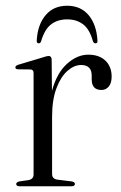

<svg xmlns="http://www.w3.org/2000/svg" viewBox="-20 -649 422 669"><path d="M160 -441 161 -332Q177.5 -394 213 -426.2Q248.5 -458.5 287.5 -458.5Q326 -458.5 347.5 -437.5Q369 -416.5 369 -382Q369 -359.5 359 -347.5Q349 -335.5 333.5 -335.5Q300 -335.5 299.5 -371.5V-385.5Q299.5 -422.5 262.5 -422.5Q238.5 -422.5 215.2 -402.2Q192 -382 176.8 -341.8Q161.5 -301.5 161.5 -242.5V-42.5Q161.5 -25.5 180.5 -23L229 -17Q241 -15 241 -8Q241 0 229 0H48Q36.5 0 36.5 -8Q36.5 -14.5 48 -17L79.5 -21.5Q97 -25 97 -41V-394.5Q97 -406.5 86 -407L42.5 -407.5Q33.5 -408 33.5 -414.5Q33.5 -420 44 -423.5L127.5 -448.5Q143 -454 149.5 -454Q159.5 -454 160 -441ZM214 -581.5Q181 -581.5 158.2 -564.2Q135.5 -547 123.5 -506Q121 -498 115 -498Q107 -498 108 -509Q111.5 -564 139.2 -596.5Q167 -629 214 -629Q261 -629 288.5 -596.5Q316 -564 319.5 -509Q321 -498 312.5 -498Q306.5 -498 303.5 -506Q292.5 -546.5 269.8 -564Q247 -581.5 214 -581.5Z"/></svg>

Font: Fraunces 72pt S000 Light
Style: Regular
Weight: 300
Version: Version 1.000; ttfautohint (v1.8.3)